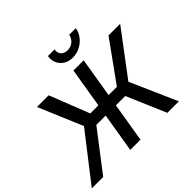

<svg xmlns="http://www.w3.org/2000/svg" viewBox="-239 -1196 1450 1450"><g transform="rotate(-45 486.0 -470.5)"><path d="M611.3 -727.5 490.7 0H381.3L502 -727.5ZM-29.3 0 261.7 -374.5 112.3 -727.5H237.3L362.8 -408.2H647L876.5 -727.5H1001L735.4 -374L900.4 0H777.3L642.6 -314.9H334L92.3 0ZM567.9 -799.3Q526.4 -799.3 495.8 -818.1Q465.3 -836.9 450.9 -869.1Q436.5 -901.4 442.9 -940.9H513.7Q507.8 -907.7 526.4 -887Q544.9 -866.2 579.6 -866.2Q602.1 -866.2 621.3 -875.7Q640.6 -885.3 653.3 -902.1Q666 -918.9 669.9 -940.9H740.7Q734.4 -901.4 709.2 -869.1Q684.1 -836.9 647.2 -818.1Q610.4 -799.3 567.9 -799.3Z"/></g></svg>

Font: Inter 28pt Medium
Style: Italic
Weight: 500
Italic angle: -9.3988°
Designer: Rasmus Andersson
Foundry: rsms
Version: Version 4.001;git-66647c0bb